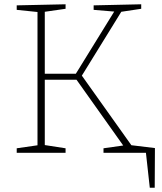

<svg xmlns="http://www.w3.org/2000/svg" viewBox="-20 -713 758 896"><path d="M286 -21V0H58V-21L155 -35V-657L58 -667V-688L286 -693V-672L189 -658V-369H334L513 -659L417 -667V-688L639 -693V-672L546 -658L362 -360L594 -34L685 -21V0H463V-21L555 -34L337 -341H189V-36ZM571 -38 703 -22 702 163H679L661 0H571Z"/></svg>

Font: Bitter ExtraLight
Style: Regular
Weight: 200
Designer: Sol Matas, and Bitter project Authors
Foundry: Sol Matas
Version: Version 2.001